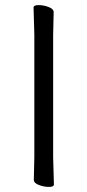

<svg xmlns="http://www.w3.org/2000/svg" viewBox="-20 -725 344 755"><path d="M192 0Q192 10 172.5 10Q153 10 133 2.5Q113 -5 113 -18L115 -107V-589L112 -695Q112 -705 131.5 -705Q151 -705 171 -697.5Q191 -690 191 -677L189 -588V-106Z"/></svg>

Font: LXGW WenKai TC
Style: Regular
Weight: 400
Designer: LXGW / Fontworks Inc.
Foundry: LXGW / Fontworks Inc.
Version: Version 1.330